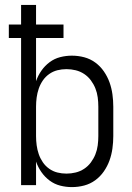

<svg xmlns="http://www.w3.org/2000/svg" viewBox="-20 -755 540 783"><path d="M273 8Q249 8 225.5 2Q202 -4 182.5 -18.5Q163 -33 149 -53Q135 -73 127 -96V0H66V-600H16V-655H66V-735H127V-655H239V-600H127V-424Q135 -447 149 -467Q163 -487 182.5 -501.5Q202 -516 225.5 -522Q249 -528 273 -528Q299 -528 323.5 -521.5Q348 -515 368.5 -500Q389 -485 403.5 -464Q418 -443 426.5 -419.5Q435 -396 438.5 -370.5Q442 -345 442 -320V-200Q442 -175 438.5 -149.5Q435 -124 426.5 -100.5Q418 -77 403.5 -56Q389 -35 368.5 -20Q348 -5 323.5 1.5Q299 8 273 8ZM251 -47Q270 -47 288.5 -51.5Q307 -56 323 -66.5Q339 -77 350.5 -92.5Q362 -108 369 -125.5Q376 -143 378.5 -162Q381 -181 381 -200V-320Q381 -339 378.5 -358Q376 -377 369 -394.5Q362 -412 350.5 -427.5Q339 -443 323 -453.5Q307 -464 288.5 -468.5Q270 -473 251 -473Q232 -473 214 -468.5Q196 -464 180.5 -453Q165 -442 154.5 -426.5Q144 -411 138 -393.5Q132 -376 129.5 -357.5Q127 -339 127 -320V-200Q127 -181 129.5 -162.5Q132 -144 138 -126.5Q144 -109 154.5 -93.5Q165 -78 180.5 -67Q196 -56 214 -51.5Q232 -47 251 -47Z"/></svg>

Font: Iosevka Custom Light
Style: Regular
Weight: 300
Monospace: yes
Designer: Belleve Invis
Foundry: Belleve Invis
Version: Version 27.3.5